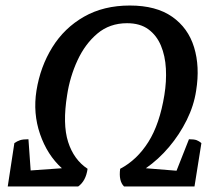

<svg xmlns="http://www.w3.org/2000/svg" viewBox="-20 -675 803 695"><path d="M8 0 32 -157Q42 -164 52.5 -167.5Q63 -171 83 -171L91 -58L204 -66Q151 -114 125 -189.5Q99 -265 112 -347Q126 -434 169.5 -504Q213 -574 284 -614.5Q355 -655 450 -655Q545 -655 603 -614.5Q661 -574 682.5 -504Q704 -434 690 -347Q682 -293 656 -240.5Q630 -188 592 -143Q554 -98 508 -66L619 -57L664 -171Q683 -171 692 -167.5Q701 -164 709 -157L684 0H429Q409 -20 415 -64Q476 -96 517 -161Q558 -226 575 -331Q583 -380 580.5 -426.5Q578 -473 562.5 -510Q547 -547 517 -569Q487 -591 440 -591Q377 -591 332.5 -553.5Q288 -516 260.5 -456.5Q233 -397 223 -331Q206 -226 226.5 -161.5Q247 -97 297 -64Q291 -20 263 0Z"/></svg>

Font: Petrona
Style: Bold Italic
Weight: 700
Italic angle: -9°
Designer: Ringo R. Seeber
Foundry: Ringo R. Seeber
Version: Version 2.001; ttfautohint (v1.8.3)